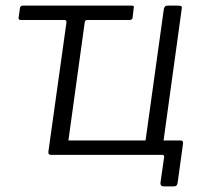

<svg xmlns="http://www.w3.org/2000/svg" viewBox="-20 -550 722 682"><path d="M562 112Q549 112 550 99L563 8Q564 0 556 0H161Q150 0 152 -12L216 -470Q217 -479 209 -479H54Q45 -479 46 -487L51 -522Q53 -530 61 -530H448Q458 -530 455 -522L451 -487Q450 -479 440 -479H290Q282 -479 281 -471L223 -51H497L562 -518Q564 -525 566.5 -527.5Q569 -530 577 -530H612Q622 -530 624.5 -527.5Q627 -525 625 -515L561 -51H622Q632 -51 630 -39L611 99Q610 106 607 109Q604 112 597 112Z"/></svg>

Font: Libre Franklin Light
Style: Italic
Weight: 300
Italic angle: -8°
Designer: Pablo Impallari, Rodrigo Fuenzalida, Nhung Nguyen
Foundry: Impallari Type
Version: Version 3.000